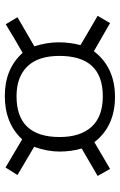

<svg xmlns="http://www.w3.org/2000/svg" viewBox="134 -716 510 819"><g transform="rotate(90 389.5 -307.0)"><path d="M84 -76 54 -126 178 -198Q161 -252 161 -301Q161 -350 173 -395L48 -468L79 -521L199 -452Q268 -542 393.5 -542Q519 -542 587 -454L701 -521L731 -468L614 -400Q627 -355 627 -305Q627 -255 607 -197L727 -126L695 -75L575 -146Q506 -72 390 -72Q274 -72 206 -148Q163 -124 84 -76ZM391 -122Q565 -122 565 -306Q565 -394 521.5 -442Q478 -490 391 -490Q219 -490 219 -305Q219 -214 264 -168Q309 -122 391 -122Z"/></g></svg>

Font: Passion One Black
Style: Regular
Weight: 900
Designer: Alejandro Lo Celso
Foundry: Fontstage
Version: Version 1.002